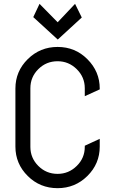

<svg xmlns="http://www.w3.org/2000/svg" viewBox="-20 -983 602 1003"><path d="M281.7 -776.4 153.8 -893.6 186.5 -962.9 281.2 -866.7 372.1 -962.9 407.2 -891.6ZM501 -257.8V-217.3Q501 -127.4 436.5 -63.7Q372.1 0 280.8 0Q189 0 125 -63.5Q60.5 -127.4 60.5 -217.3V-520.5Q60.5 -610.4 125 -674.1Q189.5 -737.8 280.8 -737.8Q373 -737.8 436.5 -673.8Q501 -609.4 501 -520.5V-516.1L422.9 -480.5V-522Q422.9 -580.1 380.9 -621.6Q338.9 -663.1 280.8 -663.1Q221.7 -663.1 180.2 -621.8Q138.7 -580.6 138.7 -522V-215.8Q138.7 -157.7 180.2 -116.2Q221.7 -74.7 280.8 -74.7Q338.9 -74.7 380.9 -116.2Q422.9 -157.2 422.9 -215.8V-221.7Z"/></svg>

Font: NovaMono
Style: Regular
Weight: 400
Monospace: yes
Version: Version 1.2